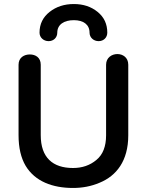

<svg xmlns="http://www.w3.org/2000/svg" viewBox="-20 -916 728 952"><path d="M176 -754C176 -730 196 -712 221 -712C246 -712 264 -730 264 -754C264 -794 297 -816 346 -816C394 -816 424 -794 424 -754C424 -730 444 -712 469 -712C494 -712 512 -730 512 -754C512 -797 496 -831 464 -857C432 -883 393 -896 346 -896C299 -896 259 -883 226 -857C193 -831 176 -797 176 -754ZM506 -245C506 -190 490 -149 458 -123C426 -96 387 -83 342 -83C242 -83 182 -134 182 -246V-595C182 -631 156 -646 128 -646C100 -646 72 -631 72 -595V-246C72 -183 84 -133 107 -94C154 -16 241 16 342 16C388 16 432 8 474 -10C557 -44 616 -118 616 -245V-595C616 -631 589 -648 562 -648C534 -648 506 -630 506 -595Z"/></svg>

Font: Dongle
Style: Regular
Weight: 400
Designer: Yanghee Ryu
Foundry: Yanghee Ryu
Version: Version 2.000